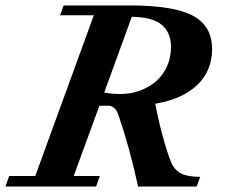

<svg xmlns="http://www.w3.org/2000/svg" viewBox="-51 -683 832 703"><path d="M-31.2 0 -17.6 -38.6H78.1L292.5 -627H168.9L182.1 -663.1H422.4Q585.9 -663.1 655.8 -625.2Q725.6 -587.4 725.6 -503.4Q725.6 -424.3 671.6 -372.3Q617.7 -320.3 517.6 -303.2Q526.9 -251 543 -191.2Q559.1 -131.3 573.2 -94.7Q585.4 -62 609.9 -48.8Q634.3 -35.6 682.1 -35.6L668.9 0H454.6Q424.8 -139.2 381.8 -264.2Q377 -278.8 367.2 -287.4Q357.4 -295.9 346.2 -295.9H313L218.8 -38.6H314.5L300.8 0ZM575.2 -511.7Q575.2 -562.5 542.2 -591.3Q509.3 -620.1 431.6 -621.6L330.6 -344.2Q358.4 -338.9 390.6 -338.9Q426.3 -338.9 459 -350.3Q491.7 -361.8 517.8 -383.3Q543.9 -404.8 559.6 -438Q575.2 -471.2 575.2 -511.7Z"/></svg>

Font: Elstob 8pt
Style: Bold Italic
Weight: 700
Italic angle: -20°
Designer: Peter S. Baker
Version: Version 1.015